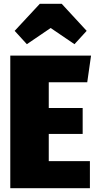

<svg xmlns="http://www.w3.org/2000/svg" viewBox="-20 -988 510 1008"><path d="M458 -696 438 -556H236V-421H414V-285H236V-142H452V0H34V-696ZM121 -756 57 -826 189 -968H304L435 -826L371 -756L246 -841Z"/></svg>

Font: Fira Sans Condensed Black
Style: Regular
Weight: 900
Width: 3
Designer: Carrois Corporate & Edenspiekermann AG
Foundry: Carrois Corporate GbR & Edenspiekermann AG
Version: Version 4.203